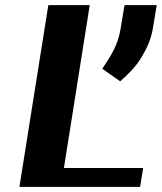

<svg xmlns="http://www.w3.org/2000/svg" viewBox="-20 -731 633 751"><path d="M56 0H528L540 -74H230L331 -711H169ZM380 -462 450 -413C481 -440 512 -470 534 -508C553 -539 571 -577 578 -620L593 -711H467L452 -620C441 -550 410 -508 380 -462Z"/></svg>

Font: Aerodynamic
Style: BdObl
Weight: 500
Designer: Google
Version: Version 2.000980; 2014